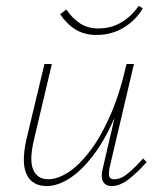

<svg xmlns="http://www.w3.org/2000/svg" viewBox="-20 -624 543 648"><path d="M137 4Q114 4 97 -5.5Q80 -15 70.5 -34Q61 -53 60.5 -82.5Q60 -112 69 -153L130 -408H155L95 -154Q78 -84 92 -51.5Q106 -19 143 -19Q174 -19 210.5 -42.5Q247 -66 284 -114.5Q321 -163 353 -236.5Q385 -310 407 -408H425Q400 -301 365.5 -223.5Q331 -146 291.5 -95.5Q252 -45 212.5 -20.5Q173 4 137 4ZM357 4Q343 4 334.5 -3Q326 -10 324 -23Q322 -36 327 -56L409 -408H432L350 -59Q346 -37 349 -28Q352 -19 365 -19Q388 -19 411.5 -38.5Q435 -58 463 -89L475 -77Q442 -40 413 -18Q384 4 357 4ZM306 -506Q265 -506 235.5 -524Q206 -542 183 -576L204 -592Q225 -561 251 -544.5Q277 -528 312 -528Q355 -528 389.5 -548.5Q424 -569 448 -604L462 -596Q438 -555 397 -530.5Q356 -506 306 -506Z"/></svg>

Font: Ysabeau Office Thin
Style: Italic
Weight: 250
Italic angle: -12°
Designer: Christian Thalmann (Catharsis Fonts)
Version: Version 2.001;gftools[0.9.30]; featfreeze: tnum,lnum,ss02